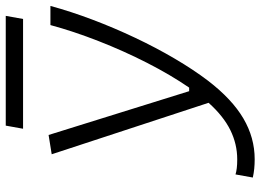

<svg xmlns="http://www.w3.org/2000/svg" viewBox="-138 -749 897 661"><g transform="rotate(-90 310.5 -418.5)"><path d="M92.8 9.8Q75.7 9.8 60.5 8.3Q45.4 6.8 29.8 3.4L40.5 -56.2Q50.3 -53.2 62.3 -51.8Q74.2 -50.3 92.3 -50.3Q145 -50.3 193.1 -74Q241.2 -97.7 287.1 -148.9L109.9 -689L176.3 -699.7L327.1 -215.8H339.4Q383.3 -279.8 424.6 -360.6Q465.8 -441.4 499.5 -527.6Q533.2 -613.8 554.7 -693.4H620.6Q601.6 -623.5 573.5 -549.1Q545.4 -474.6 511.2 -402.3Q477.1 -330.1 439.2 -265.6Q401.4 -201.2 362.8 -150.4Q299.3 -67.9 233.2 -29.1Q167 9.8 92.8 9.8ZM197.8 -787.6 208.5 -847.2H586.4L575.7 -787.6Z"/></g></svg>

Font: Cascadia Code Light
Style: Italic
Weight: 300
Italic angle: -10°
Monospace: yes
Designer: Aaron Bell
Foundry: Saja Typeworks
Version: Version 2404.023; ttfautohint (v1.8.4)